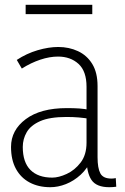

<svg xmlns="http://www.w3.org/2000/svg" viewBox="-20 -773 522 801"><path d="M341 -115 362 -109Q345 -70 316.5 -44Q288 -18 255 -5Q222 8 190 8Q141 8 104 -11.5Q67 -31 46.5 -68.5Q26 -106 26 -160Q26 -230 87.5 -276Q149 -322 259 -322Q288 -322 310.5 -320.5Q333 -319 356 -314V-277Q331 -281 308.5 -283Q286 -285 257 -285Q187 -285 147.5 -267.5Q108 -250 91.5 -221.5Q75 -193 75 -160Q75 -96 107 -64Q139 -32 198 -32Q225 -32 258.5 -47.5Q292 -63 316.5 -95Q341 -127 341 -178V-411Q341 -476 307.5 -506.5Q274 -537 222 -537Q187 -537 148 -524Q109 -511 71 -487L50 -523Q91 -550 137 -563.5Q183 -577 223 -577Q268 -577 305.5 -559.5Q343 -542 365 -506Q387 -470 387 -414V-117Q387 -72 398.5 -50Q410 -28 445 -28Q450 -28 454 -28.5Q458 -29 463 -30L465 6Q458 7 450.5 7.5Q443 8 436 8Q382 8 361.5 -22.5Q341 -53 341 -115ZM365 -753V-714H87V-753Z"/></svg>

Font: Yaldevi ExtraLight
Style: Regular
Weight: 200
Designer: Sol Matas, Rajitha Manaperi, Kosala Senevirathne
Foundry: Mooniak
Version: Version 1.100